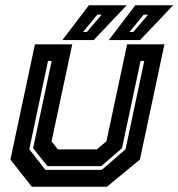

<svg xmlns="http://www.w3.org/2000/svg" viewBox="-20 -708 676 728"><path d="M100.5 0 19.5 -103 112.5 -540H254L175.5 -172L199.5 -141.5H346.5L383.5 -172L462 -540H603.5L510.5 -103L385.5 0ZM152 -64H366L456 -142L527 -477H513L442.5 -146L364 -78H160L105.5 -146L176 -477H162L91 -142ZM392.5 -556 493 -688H636.5L511 -556ZM295 -587H309.5L365.5 -652.5H349ZM216.5 -556 317 -688H460.5L335 -556ZM471 -587H485.5L541.5 -652.5H525Z"/></svg>

Font: Tourney Thin
Style: Bold Italic
Weight: 700
Italic angle: -12°
Version: Version 1.015